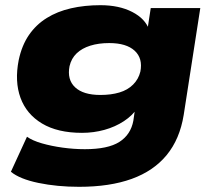

<svg xmlns="http://www.w3.org/2000/svg" viewBox="-20 -529 829 740"><path d="M285 191Q200 191 128 176Q56 161 22 133L84 -2Q105 13 141.5 23.5Q178 34 221.5 40Q265 46 307 46Q396 46 440 18Q484 -10 494 -64L501 -113H510Q491 -84 457.5 -62Q424 -40 382.5 -28.5Q341 -17 296 -17Q202 -17 142 -53Q82 -89 59 -152Q36 -215 52 -297Q64 -354 91.5 -394Q119 -434 160 -459.5Q201 -485 253.5 -497Q306 -509 367 -509Q439 -509 489.5 -483Q540 -457 555 -414L548 -413L561 -498H752L688 -86Q673 7 622.5 68.5Q572 130 487.5 160.5Q403 191 285 191ZM367 -163Q408 -163 440 -172.5Q472 -182 493 -203Q514 -224 521 -253Q531 -304 499 -333.5Q467 -363 401 -363Q360 -363 328 -353Q296 -343 275.5 -323.5Q255 -304 248 -274Q238 -222 269.5 -192.5Q301 -163 367 -163Z"/></svg>

Font: Nunito Sans 10pt Expanded Black
Style: Italic
Weight: 900
Width: 7
Italic angle: -9°
Designer: Vernon Adams
Foundry: Vernon Adams
Version: Version 3.101;gftools[0.9.27]